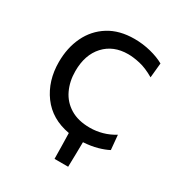

<svg xmlns="http://www.w3.org/2000/svg" viewBox="-156 -616 805 861"><g transform="rotate(30 247.0 -185.0)"><path d="M250.5 138Q250 105 249.5 72Q248.5 38.5 248 5.5Q152.5 -11.5 101.2 -81.2Q50 -151 50 -248.5Q50 -322 78.2 -380.8Q106.5 -439.5 160.8 -473.5Q215 -507.5 293 -507.5Q336.5 -507.5 377.8 -497Q419 -486.5 448 -470L440.5 -394Q398.5 -418.5 364 -426.2Q329.5 -434 302.5 -434Q226 -434 180.2 -384.2Q134.5 -334.5 134.5 -250Q134.5 -197 154.8 -154.2Q175 -111.5 215.8 -86.8Q256.5 -62 317 -62Q349.5 -62 381.2 -70.8Q413 -79.5 442.5 -98L449.5 -22.5Q428 -11 396 -2Q364 7 323.5 9.5Q323 41.5 322.5 74Q321.5 106 321 138Z"/></g></svg>

Font: Heraclito
Style: Regular
Weight: 400
Designer: Kostas Bartsokas (font) & Cristiano Sobral (main changes)
Foundry: Kostas Bartsokas (font) & Cristiano Sobral (main changes)
Version: Version 1.00;July 8, 2020;FontCreator 13.0.0.2655 64-bit